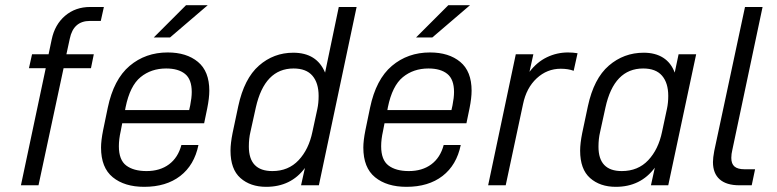

<svg xmlns="http://www.w3.org/2000/svg" viewBox="-20 -717 3008 743"><path d="M250 -567 237 -507H343L332 -453H226L129 0H61L157 -453H92L104 -507H168L180 -564Q192 -622 232 -656Q272 -690 329 -690H382L370 -636H328Q264 -636 250 -567Z M790 -366Q790 -338 782 -298L770 -240H453L447 -209Q440 -178 440 -151Q440 -98 468.5 -76.5Q497 -55 547 -55Q599 -55 634 -81Q669 -107 682 -156H748Q732 -78 677.5 -36Q623 6 538 6Q462 6 416.5 -31Q371 -68 371 -146Q371 -173 379 -213L397 -300Q420 -410 481.5 -462Q543 -514 629 -514Q702 -514 746 -477.5Q790 -441 790 -366ZM722 -361Q722 -410 696 -431Q670 -452 623 -452Q565 -452 524 -418.5Q483 -385 466 -302L464 -291H712L716 -309Q722 -339 722 -361ZM700 -697H784L638 -572H575Z M872 -134Q872 -162 880 -202L902 -306Q925 -413 982 -463Q1039 -513 1115 -513Q1206 -513 1238 -436L1291 -690H1360L1214 0H1145L1160 -67Q1106 6 1010 6Q949 6 910.5 -28Q872 -62 872 -134ZM1189 -207 1208 -295Q1213 -318 1213 -346Q1213 -396 1189 -424Q1165 -452 1116 -452Q1004 -452 970 -301L949 -206Q943 -181 943 -150Q943 -55 1034 -55Q1096 -55 1135.5 -97Q1175 -139 1189 -207Z M1805 -366Q1805 -338 1797 -298L1785 -240H1468L1462 -209Q1455 -178 1455 -151Q1455 -98 1483.5 -76.5Q1512 -55 1562 -55Q1614 -55 1649 -81Q1684 -107 1697 -156H1763Q1747 -78 1692.5 -36Q1638 6 1553 6Q1477 6 1431.5 -31Q1386 -68 1386 -146Q1386 -173 1394 -213L1412 -300Q1435 -410 1496.5 -462Q1558 -514 1644 -514Q1717 -514 1761 -477.5Q1805 -441 1805 -366ZM1737 -361Q1737 -410 1711 -431Q1685 -452 1638 -452Q1580 -452 1539 -418.5Q1498 -385 1481 -302L1479 -291H1727L1731 -309Q1737 -339 1737 -361ZM1715 -697H1799L1653 -572H1590Z M1976 -507H2044L2029 -439Q2058 -477 2096.5 -495.5Q2135 -514 2178 -514Q2197 -514 2215 -511L2200 -443Q2179 -451 2150 -451Q2097 -451 2057 -414Q2017 -377 2004 -314L1937 0H1869Z M2225 -134Q2225 -162 2233 -202L2255 -306Q2278 -413 2336 -463Q2394 -513 2471 -513Q2516 -513 2546.5 -493.5Q2577 -474 2591 -436L2606 -507H2674L2566 0H2499L2514 -68Q2459 6 2363 6Q2302 6 2263.5 -28Q2225 -62 2225 -134ZM2542 -207 2561 -296Q2566 -319 2566 -346Q2566 -396 2542 -424Q2518 -452 2469 -452Q2356 -452 2323 -301L2302 -205Q2296 -180 2296 -149Q2296 -55 2386 -55Q2449 -55 2488.5 -97Q2528 -139 2542 -207Z M2739 -90Q2739 -106 2744 -133L2863 -690H2931L2814 -137Q2810 -121 2810 -106Q2810 -83 2822.5 -72.5Q2835 -62 2861 -62H2902L2889 0H2841Q2791 0 2765 -23Q2739 -46 2739 -90Z"/></svg>

Font: D-DIN
Style: DIN-Italic
Weight: 400
Italic angle: -12°
Designer: Charles Nix
Foundry: Datto Inc.
Version: Version 1.00